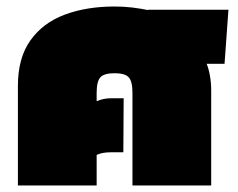

<svg xmlns="http://www.w3.org/2000/svg" viewBox="-20 -570 732 590"><path d="M35 0V-306Q35 -392 73.5 -446Q112 -500 179 -525Q246 -550 332 -550Q360 -550 385.5 -547Q411 -544 435 -539V-540H682L670 -374H615Q621 -360 625 -338Q629 -316 629 -292V0H387V-285Q387 -320 375.5 -332.5Q364 -345 332 -345Q300 -345 288.5 -332.5Q277 -320 277 -285V-259Q298 -268 320 -268H360L359 -102H320Q294 -102 277 -94V0Z"/></svg>

Font: Kanit Black
Style: Regular
Weight: 900
Designer: Katatrad Team
Foundry: CadsonDemak
Version: Version 2.000; ttfautohint (v1.8.3)